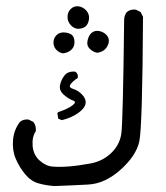

<svg xmlns="http://www.w3.org/2000/svg" viewBox="-20 -424 540 626"><path d="M157.2 182.6Q129.9 180.7 105.5 173.8Q81.1 167 62 144Q43 121.1 31.2 93.3Q19.5 65.4 22.5 32.2Q25.4 -1 44.9 -26.4Q55.7 -36.1 73.2 -34.2L88.9 -26.4Q98.6 -13.7 96.7 3.9Q84 22.5 86.4 51.8Q88.9 81.1 108.9 99.1Q128.9 117.2 150.9 119.1Q172.9 121.1 204.6 118.7Q236.3 116.2 275.4 108.9Q314.5 101.6 342.3 75.2Q370.1 48.8 375.5 12.2Q380.9 -24.4 384.8 -361.3Q385.7 -375 393.6 -384.8Q405.3 -394.5 422.9 -392.6L438.5 -384.8L446.3 -369.1Q444.3 -8.8 434.1 37.6Q423.8 84 373 129.4Q322.3 174.8 267.6 177.7Q212.9 180.7 157.2 182.6ZM181.6 -32.2 169.9 -37.1 167 -54.7 169.9 -58.6Q200.2 -68.4 215.8 -80.1Q231.4 -91.8 218.3 -96.2Q205.1 -100.6 188.5 -114.7Q171.9 -128.9 175.8 -147Q179.7 -165 190.9 -178.7Q202.1 -192.4 225.6 -190.4Q236.3 -182.6 233.4 -169.9Q215.8 -158.2 209.5 -148.4Q203.1 -138.7 219.2 -133.8Q235.4 -128.9 248.5 -114.7Q261.7 -100.6 258.8 -85.4Q255.9 -70.3 234.4 -55.2Q212.9 -40 181.6 -32.2ZM185.5 -250Q172.9 -252 163.6 -261.7Q154.3 -271.5 154.3 -285.6Q154.3 -299.8 165 -310.1Q175.8 -320.3 193.8 -317.9Q211.9 -315.4 217.8 -306.2Q223.6 -296.9 222.7 -283.2Q221.7 -269.5 211.4 -260.7Q201.2 -252 185.5 -250ZM296.9 -252Q284.2 -253.9 272.9 -264.6Q261.7 -275.4 265.6 -292.5Q269.5 -309.6 279.3 -317.4Q289.1 -325.2 303.2 -322.8Q317.4 -320.3 327.1 -310.1Q336.9 -299.8 334.5 -286.1Q332 -272.5 322.3 -263.2Q312.5 -253.9 296.9 -252ZM233.4 -330.1Q220.7 -331.1 210.4 -342.3Q200.2 -353.5 200.2 -369.1Q200.2 -384.8 210.9 -395Q221.7 -405.3 236.3 -403.3Q251 -401.4 261.7 -389.2Q272.5 -377 270 -360.8Q267.6 -344.7 258.3 -337.4Q249 -330.1 233.4 -330.1Z"/></svg>

Font: JasonHandwriting2
Style: Regular
Weight: 400
Version: Version 1.05.10